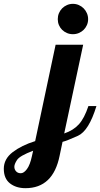

<svg xmlns="http://www.w3.org/2000/svg" viewBox="-222 -734 524 1004"><path d="M-113.3 171.9Q-97.2 171.9 -81.1 150.1Q-64.9 128.4 -55.2 83L-48.8 54.2Q-118.7 80.6 -132.8 102.3Q-147 124 -147 138.2Q-147 151.9 -137.9 161.9Q-128.9 171.9 -113.3 171.9ZM232.4 -665Q238.8 -650.4 238.8 -633.8Q238.8 -617.2 232.4 -602.8Q226.1 -588.4 215.3 -577.9Q204.6 -567.4 190.2 -561.3Q175.8 -555.2 159.2 -555.2Q142.6 -555.2 128.2 -561.3Q113.8 -567.4 103 -577.9Q92.3 -588.4 86.2 -602.8Q80.1 -617.2 80.1 -633.8Q80.1 -650.4 86.2 -665Q92.3 -679.7 103 -690.4Q113.8 -701.2 128.2 -707.5Q142.6 -713.9 159.2 -713.9Q175.8 -713.9 190.2 -707.5Q204.6 -701.2 215.3 -690.4Q226.1 -679.7 232.4 -665ZM-88.9 250Q-137.7 250 -169.9 224.9Q-202.1 199.7 -202.1 148.4Q-202.1 97.2 -155.5 61.5Q-108.9 25.9 -38.1 3.9L68.8 -500H212.9L113.8 -36.1Q161.6 -52.2 190.4 -84Q219.2 -115.7 240.2 -179.2H282.2Q242.7 -49.8 185.5 -23.9Q128.4 2 105 7.8L89.8 80.1Q55.7 250 -88.9 250Z"/></svg>

Font: Lobster-Regular
Style: Regular
Weight: 400
Designer: Pablo Impallari
Foundry: Pablo Impallari
Version: Version 1.007; ttfautohint (v1.1) -l 8 -r 50 -G 50 -x 14 -D 